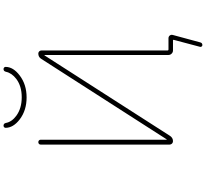

<svg xmlns="http://www.w3.org/2000/svg" viewBox="-58 -922 1117 1040"><g transform="rotate(-90 500.0 -401.5)"><path d="M776.4 136.7Q771.5 136.7 768.6 132.8Q765.6 128.9 766.6 125L804.7 -18.6Q805.7 -22.5 801.8 -22.5H747.1Q737.3 -22.5 730 -29.8Q722.7 -37.1 722.7 -46.9V-717.8Q722.7 -718.8 721.7 -718.8Q720.7 -718.8 720.7 -718.8L284.2 -38.1Q273.4 -22.5 255.9 -22.5Q248 -22.5 242.7 -27.8Q237.3 -33.2 237.3 -41V-739.3Q237.3 -745.1 241.2 -748.5Q245.1 -752 250.5 -752Q255.9 -752 259.8 -748.5Q263.7 -745.1 263.7 -739.3V-57.6Q263.7 -56.6 264.6 -56.2Q265.6 -55.7 265.6 -56.6L703.1 -738.3Q712.9 -752 730.5 -752Q737.3 -752 742.2 -747.1Q747.1 -742.2 747.1 -735.4V-51.8Q747.1 -46.9 752 -46.9H813.5Q822.3 -46.9 828.1 -40Q832 -35.2 832 -29.3Q832 -26.4 831.1 -23.4L791 125Q788.1 136.7 776.4 136.7ZM374 -852.5Q328.1 -887.7 328.1 -929.7Q328.1 -933.6 331.1 -936.5Q334 -940.4 339.8 -940.4Q351.6 -940.4 354.5 -927.7Q360.4 -895.5 393.6 -871.1Q433.6 -841.8 493.7 -841.8Q553.7 -841.8 592.8 -871.1Q625 -895.5 631.8 -927.7Q634.8 -940.4 646.5 -940.4Q651.4 -940.4 655.3 -936.5Q658.2 -933.6 658.2 -929.7Q658.2 -887.7 611.3 -852.5Q562.5 -815.4 492.7 -815.4Q422.9 -815.4 374 -852.5Z"/></g></svg>

Font: Rounded-L Mgen+ 2m thin
Style: Regular
Weight: 100
Designer: [Source Han Sans]
Ryoko NISHIZUKA  (kana & ideographs); Paul D. Hunt (Latin, Greek & Cyrillic); Wenlong ZHANG  (bopomofo
Version: Version 1.059.20150602